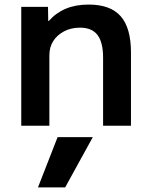

<svg xmlns="http://www.w3.org/2000/svg" viewBox="-20 -550 652 840"><path d="M265 270H146L232 50H386ZM73 0V-520H190L191 -458H193Q225 -494 268 -512Q311 -530 368 -530Q463 -530 508 -479Q553 -428 553 -320V0H431V-297Q431 -365 406.5 -397Q382 -429 330 -429Q291 -429 260.5 -413Q230 -397 213 -370.5Q196 -344 196 -308V0Z"/></svg>

Font: M PLUS 1 SemiBold
Style: Regular
Weight: 600
Designer: Coji Morishita
Foundry: UNDERFOREST DESIGN
Version: Version 1.001